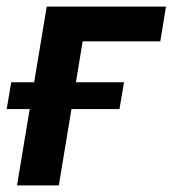

<svg xmlns="http://www.w3.org/2000/svg" viewBox="-31 -561 522 581"><path d="M471.2 -541 454.1 -436H219.2L147 0H20.5L110.4 -541ZM-10.7 -231 2.9 -312H344.2L330.6 -231Z"/></svg>

Font: Inter 17pt SemiBold
Style: Italic
Weight: 600
Italic angle: -9.3988°
Version: Version 4.001;git-66647c0bb